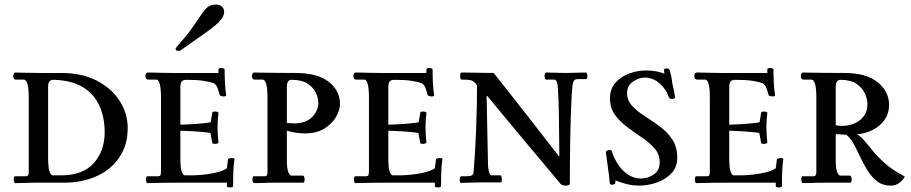

<svg xmlns="http://www.w3.org/2000/svg" viewBox="-20 -801 3994 842"><path d="M249 -481Q339 -481 404 -447.5Q469 -414 504.5 -359Q540 -304 540 -239Q540 -165 503.5 -111Q467 -57 404 -28.5Q341 0 263 0H154Q126 0 109.5 0.5Q93 1 79.5 1.5Q66 2 47 2Q44 2 42 -3.5Q40 -9 40 -13Q40 -18 41.5 -23Q43 -28 45 -28H94Q106 -28 106 -45V-373Q106 -452 84 -452H49Q38 -452 38 -467Q38 -473 40.5 -478Q43 -483 47 -483Q47 -483 79.5 -482Q112 -481 152 -481ZM248 -32Q343 -32 391 -85.5Q439 -139 439 -221Q439 -285 416.5 -336Q394 -387 345.5 -417.5Q297 -448 218 -451Q191 -453 191 -422V-110Q191 -69 196.5 -50.5Q202 -32 212 -32Z M771 -254Q803 -255 832.5 -257Q862 -259 882 -261.5Q902 -264 904 -265L911 -307Q913 -312 925 -312Q928 -312 933 -310.5Q938 -309 938 -305Q936 -289 935 -274.5Q934 -260 934 -243Q934 -228 935 -210.5Q936 -193 938 -176Q938 -173 932.5 -171.5Q927 -170 922 -170Q918 -170 914.5 -171Q911 -172 911 -174L903 -217Q901 -219 881.5 -221Q862 -223 833 -225Q804 -227 771 -228V-107Q771 -65 777 -48.5Q783 -32 791 -32H823Q870 -33 912.5 -41Q955 -49 975 -63L980 -102Q981 -105 986.5 -106.5Q992 -108 996 -108Q1001 -108 1005 -107Q1009 -106 1008 -102Q1004 -76 1003 -43.5Q1002 -11 1002 16Q1002 19 997.5 20Q993 21 990 21Q986 21 980.5 20Q975 19 975 16V0H797Q736 0 703 0.5Q670 1 654 1.5Q638 2 627 2Q623 2 621.5 -4Q620 -10 620 -14Q620 -19 621.5 -23.5Q623 -28 626 -28H671Q682 -28 684 -33Q686 -38 686 -57V-372Q686 -414 680.5 -433Q675 -452 666 -452H630Q618 -452 618 -467Q618 -483 629 -483Q648 -483 675.5 -482Q703 -481 731 -481H938V-497Q938 -500 942 -501.5Q946 -503 950 -503Q954 -503 959.5 -501.5Q965 -500 965 -497Q965 -470 966.5 -438Q968 -406 972 -384Q973 -381 969 -379.5Q965 -378 961 -378Q957 -378 950.5 -379.5Q944 -381 944 -384Q940 -398 934.5 -414Q929 -430 917 -436Q898 -443 870 -447Q842 -451 795 -451Q781 -450 776 -442.5Q771 -435 771 -418ZM773 -581Q769 -578 763 -578Q750 -578 750 -587Q750 -590 754 -594Q799 -645 824 -680.5Q849 -716 863.5 -738Q878 -760 891.5 -770.5Q905 -781 928 -781Q943 -781 953 -772Q963 -763 963 -749Q963 -731 947 -712Q931 -693 889.5 -663Q848 -633 773 -581Z M1238 -97Q1238 -64 1244 -47.5Q1250 -31 1258 -31H1308Q1312 -31 1314 -25Q1316 -19 1316 -14Q1316 -9 1314.5 -4.5Q1313 0 1311 0H1201Q1173 0 1156.5 0.5Q1140 1 1126.5 1.5Q1113 2 1094 2Q1091 2 1089 -3.5Q1087 -9 1087 -13Q1087 -18 1088.5 -23Q1090 -28 1092 -28H1141Q1153 -28 1153 -45V-373Q1153 -452 1131 -452H1096Q1085 -452 1085 -467Q1085 -473 1087.5 -478Q1090 -483 1094 -483Q1094 -483 1120 -482.5Q1146 -482 1187.5 -481.5Q1229 -481 1275 -481Q1373 -481 1422 -442Q1471 -403 1471 -345Q1471 -318 1453.5 -288Q1436 -258 1402 -237Q1368 -216 1318 -216Q1300 -216 1280 -218.5Q1260 -221 1238 -228ZM1258 -451Q1238 -451 1238 -418V-262Q1246 -261 1254 -260.5Q1262 -260 1271 -260Q1322 -260 1349 -288Q1376 -316 1376 -349Q1376 -372 1364.5 -395.5Q1353 -419 1327.5 -435Q1302 -451 1258 -451Z M1683 -254Q1715 -255 1744.5 -257Q1774 -259 1794 -261.5Q1814 -264 1816 -265L1823 -307Q1825 -312 1837 -312Q1840 -312 1845 -310.5Q1850 -309 1850 -305Q1848 -289 1847 -274.5Q1846 -260 1846 -243Q1846 -228 1847 -210.5Q1848 -193 1850 -176Q1850 -173 1844.5 -171.5Q1839 -170 1834 -170Q1830 -170 1826.5 -171Q1823 -172 1823 -174L1815 -217Q1813 -219 1793.5 -221Q1774 -223 1745 -225Q1716 -227 1683 -228V-107Q1683 -65 1689 -48.5Q1695 -32 1703 -32H1735Q1782 -33 1824.5 -41Q1867 -49 1887 -63L1892 -102Q1893 -105 1898.5 -106.5Q1904 -108 1908 -108Q1913 -108 1917 -107Q1921 -106 1920 -102Q1916 -76 1915 -43.5Q1914 -11 1914 16Q1914 19 1909.5 20Q1905 21 1902 21Q1898 21 1892.5 20Q1887 19 1887 16V0H1709Q1648 0 1615 0.5Q1582 1 1566 1.5Q1550 2 1539 2Q1535 2 1533.5 -4Q1532 -10 1532 -14Q1532 -19 1533.5 -23.5Q1535 -28 1538 -28H1583Q1594 -28 1596 -33Q1598 -38 1598 -57V-372Q1598 -414 1592.5 -433Q1587 -452 1578 -452H1542Q1530 -452 1530 -467Q1530 -483 1541 -483Q1560 -483 1587.5 -482Q1615 -481 1643 -481H1850V-497Q1850 -500 1854 -501.5Q1858 -503 1862 -503Q1866 -503 1871.5 -501.5Q1877 -500 1877 -497Q1877 -470 1878.5 -438Q1880 -406 1884 -384Q1885 -381 1881 -379.5Q1877 -378 1873 -378Q1869 -378 1862.5 -379.5Q1856 -381 1856 -384Q1852 -398 1846.5 -414Q1841 -430 1829 -436Q1810 -443 1782 -447Q1754 -451 1707 -451Q1693 -450 1688 -442.5Q1683 -435 1683 -418Z M2439 6Q2439 6 2417.5 -19.5Q2396 -45 2361 -87Q2326 -129 2283 -180Q2240 -231 2197 -283.5Q2154 -336 2117 -380H2114Q2116 -276 2117.5 -206Q2119 -136 2120 -84Q2120 -65 2124 -48.5Q2128 -32 2135 -32H2175Q2178 -32 2179.5 -25Q2181 -18 2181 -12Q2181 -8 2180 -4.5Q2179 -1 2175 -1H2092Q2068 -1 2042 0Q2016 1 2001 1Q1999 1 1997.5 -3Q1996 -7 1996 -11Q1996 -16 1997.5 -22Q1999 -28 2001 -28H2025Q2042 -28 2049 -32Q2056 -36 2057 -48Q2060 -84 2063 -132Q2066 -180 2068 -232Q2070 -284 2071 -334.5Q2072 -385 2072 -427L2067 -433Q2055 -447 2043.5 -449.5Q2032 -452 2004 -452Q1998 -452 1998 -468Q1998 -483 2004 -483Q2017 -483 2044.5 -482.5Q2072 -482 2101 -481.5Q2130 -481 2145 -481Q2145 -481 2163 -458.5Q2181 -436 2209.5 -399.5Q2238 -363 2272 -320Q2306 -277 2338 -235.5Q2370 -194 2395 -162Q2420 -130 2431 -116H2433Q2432 -217 2431 -293.5Q2430 -370 2426 -422Q2423 -452 2410 -452H2375Q2371 -452 2369.5 -457.5Q2368 -463 2368 -469Q2368 -474 2370 -478.5Q2372 -483 2375 -483Q2390 -483 2415 -482Q2440 -481 2458 -481Q2479 -481 2505 -482Q2531 -483 2550 -483Q2552 -483 2554 -478.5Q2556 -474 2556 -469Q2556 -454 2550 -454H2515Q2500 -454 2496 -446Q2492 -438 2490 -421Q2487 -393 2484.5 -328.5Q2482 -264 2480.5 -178Q2479 -92 2479 3Q2479 13 2461 13Q2446 13 2439 6Z M2894 -478Q2893 -483 2892.5 -486.5Q2892 -490 2892 -492Q2892 -501 2902 -501Q2910 -501 2913.5 -498.5Q2917 -496 2919 -485Q2924 -469 2925.5 -456.5Q2927 -444 2929 -432Q2932 -419 2934.5 -408.5Q2937 -398 2940 -375Q2940 -367 2927 -367Q2923 -367 2919 -368.5Q2915 -370 2913 -375Q2900 -412 2872 -436Q2844 -460 2809 -461Q2781 -461 2755.5 -443Q2730 -425 2730 -393Q2730 -361 2752 -337Q2774 -313 2807 -292Q2840 -271 2873 -247Q2906 -223 2928 -190Q2950 -157 2950 -109Q2950 -68 2924.5 -41Q2899 -14 2860.5 -0.5Q2822 13 2782 13Q2754 13 2725.5 5.5Q2697 -2 2679 -10Q2679 1 2677.5 4Q2676 7 2667 9H2663Q2655 9 2654 1Q2651 -34 2646.5 -62.5Q2642 -91 2637 -133Q2637 -138 2642 -140.5Q2647 -143 2653 -143Q2662 -143 2663 -138Q2672 -108 2690 -80.5Q2708 -53 2734 -35.5Q2760 -18 2791 -18Q2820 -18 2846.5 -35.5Q2873 -53 2873 -89Q2873 -124 2851 -149.5Q2829 -175 2796.5 -197Q2764 -219 2731.5 -243Q2699 -267 2677 -297Q2655 -327 2655 -370Q2655 -410 2678 -437Q2701 -464 2737.5 -478Q2774 -492 2815 -492Q2840 -492 2860.5 -487.5Q2881 -483 2894 -478Z M3178 -254Q3210 -255 3239.5 -257Q3269 -259 3289 -261.5Q3309 -264 3311 -265L3318 -307Q3320 -312 3332 -312Q3335 -312 3340 -310.5Q3345 -309 3345 -305Q3343 -289 3342 -274.5Q3341 -260 3341 -243Q3341 -228 3342 -210.5Q3343 -193 3345 -176Q3345 -173 3339.5 -171.5Q3334 -170 3329 -170Q3325 -170 3321.5 -171Q3318 -172 3318 -174L3310 -217Q3308 -219 3288.5 -221Q3269 -223 3240 -225Q3211 -227 3178 -228V-107Q3178 -65 3184 -48.5Q3190 -32 3198 -32H3230Q3277 -33 3319.5 -41Q3362 -49 3382 -63L3387 -102Q3388 -105 3393.5 -106.5Q3399 -108 3403 -108Q3408 -108 3412 -107Q3416 -106 3415 -102Q3411 -76 3410 -43.5Q3409 -11 3409 16Q3409 19 3404.5 20Q3400 21 3397 21Q3393 21 3387.5 20Q3382 19 3382 16V0H3204Q3143 0 3110 0.5Q3077 1 3061 1.5Q3045 2 3034 2Q3030 2 3028.5 -4Q3027 -10 3027 -14Q3027 -19 3028.5 -23.5Q3030 -28 3033 -28H3078Q3089 -28 3091 -33Q3093 -38 3093 -57V-372Q3093 -414 3087.5 -433Q3082 -452 3073 -452H3037Q3025 -452 3025 -467Q3025 -483 3036 -483Q3055 -483 3082.5 -482Q3110 -481 3138 -481H3345V-497Q3345 -500 3349 -501.5Q3353 -503 3357 -503Q3361 -503 3366.5 -501.5Q3372 -500 3372 -497Q3372 -470 3373.5 -438Q3375 -406 3379 -384Q3380 -381 3376 -379.5Q3372 -378 3368 -378Q3364 -378 3357.5 -379.5Q3351 -381 3351 -384Q3347 -398 3341.5 -414Q3336 -430 3324 -436Q3305 -443 3277 -447Q3249 -451 3202 -451Q3188 -450 3183 -442.5Q3178 -435 3178 -418Z M3645 -97Q3645 -64 3651 -47.5Q3657 -31 3665 -31H3707Q3711 -31 3713 -25Q3715 -19 3715 -14Q3715 -9 3713.5 -4.5Q3712 0 3710 0H3608Q3580 0 3563.5 0.5Q3547 1 3533.5 1.5Q3520 2 3501 2Q3498 2 3496 -3.5Q3494 -9 3494 -13Q3494 -18 3495.5 -23Q3497 -28 3499 -28H3548Q3560 -28 3560 -45V-373Q3560 -452 3538 -452H3503Q3492 -452 3492 -467Q3492 -473 3494.5 -478Q3497 -483 3501 -483Q3501 -483 3527 -482.5Q3553 -482 3594.5 -481.5Q3636 -481 3682 -481Q3780 -481 3829.5 -440Q3879 -399 3879 -341Q3879 -304 3859.5 -276Q3840 -248 3808 -231.5Q3776 -215 3739 -212Q3759 -199 3775.5 -178.5Q3792 -158 3813.5 -132.5Q3835 -107 3866.5 -80Q3898 -53 3948 -27Q3940 -11 3924 1Q3908 13 3885 13Q3851 13 3826.5 -6Q3802 -25 3784 -54Q3766 -83 3751.5 -114.5Q3737 -146 3722.5 -172Q3708 -198 3691 -210L3645 -213ZM3665 -451Q3645 -451 3645 -418V-252Q3659 -249 3673 -249Q3701 -249 3726.5 -259.5Q3752 -270 3768 -291.5Q3784 -313 3784 -344Q3784 -367 3772.5 -392Q3761 -417 3735 -434Q3709 -451 3665 -451Z"/></svg>

Font: Sedan SC
Style: Regular
Weight: 400
Designer: Sebastian Salazar
Foundry: Sebastian Salazar
Version: Version 1.100; ttfautohint (v1.8.4.7-5d5b)